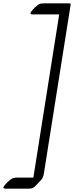

<svg xmlns="http://www.w3.org/2000/svg" viewBox="-142 -847 441 1145"><path d="M-122 272Q-122 266 -108 250.5Q-94 235 -78 223Q-70 217 -61 214.5Q-52 212 -37 212H57L211 -761H51Q46 -761 43 -763Q40 -765 40 -768Q40 -774 53.5 -789.5Q67 -805 82 -816Q90 -823 99 -825Q108 -827 124 -827H269Q276 -827 278 -825.5Q280 -824 279 -817L119 192Q116 208 109.5 218Q103 228 89 241L68 263Q58 273 50 275.5Q42 278 27 278H-110Q-115 278 -118.5 276Q-122 274 -122 272Z"/></svg>

Font: Charm
Style: Regular
Weight: 400
Designer: Katatrad Aksorn Co.,Ltd.
Foundry: Cadson Demak Co.,Ltd.
Version: Version 1.001